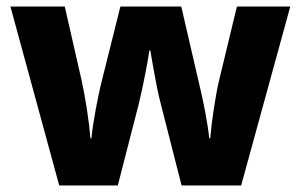

<svg xmlns="http://www.w3.org/2000/svg" viewBox="-20 -570 924 590"><path d="M473 -255 538 0H721L872 -550H708L653 -322C642 -275 630 -195 626 -145H623C618 -194 603 -268 593 -308L537 -550H350L290 -310C284 -286 265 -194 261 -145H258C254 -195 242 -273 231 -322L179 -550H12L162 0H342L406 -249C420 -306 435 -385 439 -415H442C447 -385 460 -306 473 -255Z"/></svg>

Font: Noto Sans Lao UI ExtBd
Style: Regular
Weight: 800
Designer: Monotype Design Team
Foundry: Monotype Imaging Inc.
Version: Version 2.000